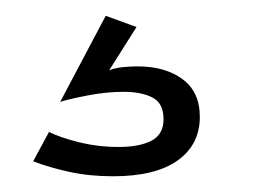

<svg xmlns="http://www.w3.org/2000/svg" viewBox="-20 -41 336 243"><path d="M22 163.1 42 126Q55.2 132.8 79.6 138.9Q104 145 129.9 145Q156.7 145 171.9 137Q187 128.9 187 109.9Q187 89.8 173.1 82.5Q159.2 75.2 136.2 75.2Q115.2 75.2 92 79.6Q68.8 84 56.2 87.9L113.8 -21L152.8 -6.8L118.2 47.9Q126 44.9 136 43.9Q146 43 153.8 43Q189 43 210.9 59.1Q232.9 75.2 232.9 106.9Q232.9 142.1 204.8 162.1Q176.8 182.1 123 182.1Q93.3 182.1 67.6 176.5Q42 170.9 22 163.1Z"/></svg>

Font: Raleway Medium
Style: Regular
Weight: 500
Designer: Matt McInerney, Pablo Impallari, Rodrigo Fuenzalida
Foundry: Matt McInerney, Pablo Impallari, Rodrigo Fuenzalida
Version: Version 3.000g; ttfautohint (v1.5) -l 8 -r 28 -G 28 -x 14 -D